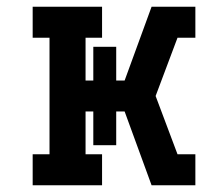

<svg xmlns="http://www.w3.org/2000/svg" viewBox="-20 -550 640 570"><path d="M77 0V-92H127V-438H77V-530H283V-438H234V-311H257V-411H325V-311H350L430 -530H560V-438H507L442 -265L507 -92H560V0H430L350 -219H325V-119H257V-219H234V-92H283V0Z"/></svg>

Font: Iosevka Slab Semibold Extended
Style: Regular
Weight: 600
Width: 7
Monospace: yes
Designer: Belleve Invis
Foundry: Belleve Invis
Version: Version 11.1.0; ttfautohint (v1.8.3)